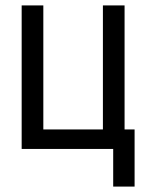

<svg xmlns="http://www.w3.org/2000/svg" viewBox="-20 -550 540 709"><path d="M398 139H477V-72H440V-530H360V-72H140V-530H60V0H398Z"/></svg>

Font: Iosevka SS09
Style: Regular
Weight: 400
Monospace: yes
Designer: Belleve Invis
Foundry: Belleve Invis
Version: Version 5.2.1; ttfautohint (v1.8.3)